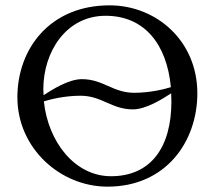

<svg xmlns="http://www.w3.org/2000/svg" viewBox="-20 -684 803 718"><path d="M620 -335C620 -325 621 -315 621 -305C621 -134 545 -25 395 -25C260 -25 160 -153 144 -305C170 -313 223 -326 281 -326C361 -326 397 -275 477 -275C526 -275 588 -314 620 -335ZM45 -320C45 -130 205 14 382 14C601 14 718 -155 718 -335C718 -532 564 -664 390 -664C166 -664 45 -501 45 -320ZM375 -625C520 -625 604 -519 619 -358C593 -350 540 -337 482 -337C402 -337 366 -388 286 -388C237 -388 175 -349 143 -328C143 -335 142 -343 142 -350C142 -490 227 -625 375 -625Z"/></svg>

Font: EB Garamond 12
Style: Regular
Weight: 400
Version: Version 0.016+